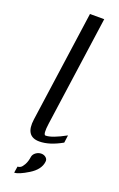

<svg xmlns="http://www.w3.org/2000/svg" viewBox="-181 -797 652 1050"><g transform="rotate(20 145.5 -271.5)"><path d="M230.5 -750 140.6 -110.4Q130.9 -42 146.5 -42Q183.6 -42 261.7 -85L255.9 -41Q183.6 0 125 0Q42 0 56.6 -103.5L147.5 -750ZM195.3 93.8Q189.5 139.6 134.8 173.3Q80.1 207 54.7 207L60.5 169.9Q69.3 169.9 78.1 164.6Q86.9 159.2 97.2 140.6Q107.4 122.1 111.3 93.8Q114.3 79.1 128.4 68.8Q142.6 58.6 159.2 58.6Q175.8 58.6 187 68.8Q198.2 79.1 195.3 93.8Z"/></g></svg>

Font: okolaks
Style: RegularItalic
Weight: 500
Italic angle: -8°
Version: Version 000.6.0